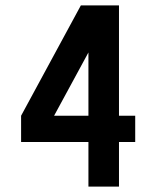

<svg xmlns="http://www.w3.org/2000/svg" viewBox="-20 -690 590 710"><path d="M307 0V-165H58V-262L279 -670H420V-262H480V-165H420V0ZM180 -262H307V-496Z"/></svg>

Font: Lode Term
Style: Bold
Weight: 700
Monospace: yes
Designer: Belleve Invis
Foundry: Belleve Invis
Version: Version 29.2.0